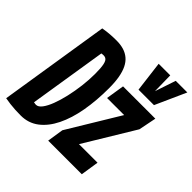

<svg xmlns="http://www.w3.org/2000/svg" viewBox="-218 -962 1144 1144"><g transform="rotate(45 354.5 -389.5)"><path d="M119.1 10Q95.5 10 72 8.8Q48.5 7.6 26.9 4.8Q5.2 2.1 -15.3 -1.7L95.3 -700.7Q127.1 -706.2 153.2 -708.1Q179.2 -710 206.6 -710Q240.3 -710 267.5 -701.9Q294.7 -693.7 315.2 -676.4Q335.7 -659.1 349.1 -631.8Q362.5 -604.5 369.3 -566.3Q376.1 -528.1 376.1 -477.7Q376.1 -372.9 360.3 -284Q344.4 -195.2 312.1 -129.4Q279.8 -63.6 231.5 -26.8Q183.1 10 119.1 10ZM137.9 -99.4Q156.5 -99.4 174.1 -122.6Q191.6 -145.7 206.5 -184.9Q221.3 -224 232.7 -273.3Q244 -322.5 250.5 -375.5Q257 -428.5 257 -478.5Q257 -503.8 255.6 -523Q254.2 -542.2 251.3 -555.6Q248.3 -569.1 243.5 -577.4Q238.6 -585.7 231.4 -589.3Q224.1 -593 214.3 -593Q211.4 -593 208.9 -592.6Q206.3 -592.3 203.4 -592.3Q200.5 -592.3 197 -591.3L119.1 -101.7Q121.9 -101.4 124.8 -100.9Q127.6 -100.4 131.2 -99.9Q134.7 -99.4 137.9 -99.4ZM340.4 0 356.4 -103.4 552.7 -427.7H408.8L427.2 -544H699.3L677 -432.2L484.9 -114.9H641.2L623.5 0ZM723.7 -789.3 636.5 -595.3H506.2L482.1 -789.3H579.7L581.9 -658.2L625.8 -789.3Z"/></g></svg>

Font: Georama
Style: Italic
Weight: 400
Width: 2
Italic angle: -9°
Designer: Jean-Baptiste Levee
Foundry: Production Type
Version: Version 1.000